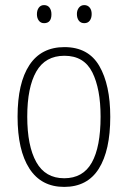

<svg xmlns="http://www.w3.org/2000/svg" viewBox="-20 -724 502 754"><path d="M413 -265Q413 -133 368 -61.5Q323 10 232 10Q142 10 95.5 -62Q49 -134 49 -266Q49 -398 95.5 -468.5Q142 -539 233 -539Q327 -539 370 -465Q413 -391 413 -265ZM87 -266Q87 -151 122.5 -87.5Q158 -24 232 -24Q306 -24 340.5 -85.5Q375 -147 375 -266Q375 -375 342.5 -440Q310 -505 233 -505Q158 -505 122.5 -443Q87 -381 87 -266ZM125 -668Q125 -684 132.5 -694Q140 -704 153 -704Q167 -704 174.5 -694Q182 -684 182 -668Q182 -633 153 -633Q140 -633 132.5 -643Q125 -653 125 -668ZM282 -669Q282 -684 290 -694Q298 -704 311 -704Q324 -704 332 -694.5Q340 -685 340 -669Q340 -653 332.5 -643Q325 -633 311 -633Q297 -633 289.5 -643Q282 -653 282 -669Z"/></svg>

Font: Noto Sans Arabic Cond ExtLt
Style: Regular
Weight: 200
Width: 3
Designer: Monotype Design Team, Nadine Chahine, Nizar Qandah and Khaled Hosny
Foundry: Monotype Imaging Inc.
Version: Version 2.012; ttfautohint (v1.8.4.7-5d5b)